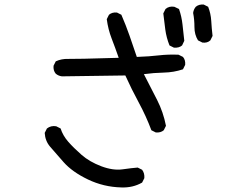

<svg xmlns="http://www.w3.org/2000/svg" viewBox="-20 -780 1040 849"><path d="M516.6 48.8Q438.5 46.9 369.1 13.7Q299.8 -19.5 261.2 -63Q222.7 -106.4 201.2 -131.8Q179.7 -157.2 177.7 -192.4L187.5 -211.9Q205.1 -225.6 228.5 -221.7L248 -211.9Q257.8 -180.7 281.7 -153.3Q305.7 -126 340.8 -95.2Q376 -64.5 427.7 -44.9Q479.5 -25.4 521.5 -31.2Q563.5 -37.1 588.9 -39.1L608.4 -29.3Q620.1 -13.7 618.2 7.8L608.4 27.3Q567.4 50.8 516.6 48.8ZM668.9 -194.3 649.4 -204.1Q626 -266.6 593.8 -326.2Q561.5 -385.7 534.2 -446.3L253.9 -442.4Q238.3 -444.3 226.6 -454.1Q214.8 -467.8 216.8 -489.3L226.6 -508.8Q252 -520.5 281.7 -519.5Q311.5 -518.6 504.9 -524.4Q489.3 -569.3 473.6 -609.9Q458 -650.4 452.1 -695.3L461.9 -714.8Q475.6 -726.6 497.1 -724.6L516.6 -714.8Q536.1 -669.9 552.7 -622.6Q569.3 -575.2 585 -528.3Q641.6 -530.3 682.6 -535.2Q723.6 -540 769.5 -538.1L789.1 -528.3Q800.8 -514.6 798.8 -493.2L789.1 -473.6Q749 -460 704.1 -459Q659.2 -458 616.2 -452.1Q647.5 -391.6 674.8 -337.9Q702.1 -284.2 713.9 -223.6L704.1 -204.1Q690.4 -192.4 668.9 -194.3ZM749 -569.3 729.5 -579.1Q715.8 -613.3 710.9 -649.4Q706.1 -685.5 702.1 -720.7L711.9 -740.2Q727.5 -753.9 751 -750L771.5 -740.2Q783.2 -707 787.1 -670.9Q791 -634.8 794.9 -599.6L785.2 -579.1Q771.5 -567.4 749 -569.3ZM875 -591.8 855.5 -601.6Q839.8 -627 839.8 -660.2Q839.8 -693.4 834 -722.7Q835.9 -738.3 845.7 -750Q859.4 -761.7 880.9 -759.8L900.4 -750Q912.1 -720.7 914.1 -687.5Q916 -654.3 919.9 -621.1L910.2 -601.6Q896.5 -588.9 875 -591.8Z"/></svg>

Font: NaikaiFont
Style: Regular-Lite
Weight: 400
Version: Version 1.67